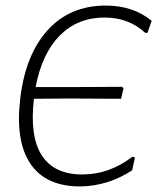

<svg xmlns="http://www.w3.org/2000/svg" viewBox="-20 -664 567 690"><path d="M415 -309 225 -310 102 -309Q86 -175 130 -106Q174 -37 276 -37Q373 -37 456 -101L465 -98L455 -52Q369 4 271 6Q146 7 90 -74.5Q34 -156 53 -312Q72 -469 152 -556.5Q232 -644 360 -644Q459 -644 525 -589L510 -546H502Q442 -601 356 -601Q259 -601 195 -536.5Q131 -472 108 -351H233L418 -352L424 -347Z"/></svg>

Font: Alegreya Sans Light
Style: Italic
Weight: 300
Italic angle: -7°
Designer: Juan Pablo del Peral
Foundry: Huerta Tipografica
Version: Version 2.007